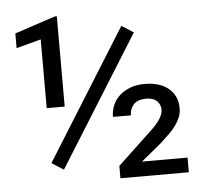

<svg xmlns="http://www.w3.org/2000/svg" viewBox="-52 -786 903 841"><g transform="rotate(-5 399.5 -365.5)"><path d="M200.7 -59.1 148.4 -92.3 505.9 -664.6 558.1 -631.3ZM228 -334H148.9V-636.2L40.5 -607.4V-671.9L218.8 -731H228ZM744.6 0H443.8V-54.2L588.4 -190.4Q622.1 -221.2 635.7 -243.4Q649.4 -265.6 649.4 -282.2Q649.4 -306.6 633.3 -322Q617.2 -337.4 586.9 -337.4Q549.3 -337.4 531.5 -318.4Q513.7 -299.3 513.7 -270.5H434.6Q434.6 -297.9 444.8 -321.8Q455.1 -345.7 474.6 -363.5Q494.1 -381.3 522 -391.8Q549.8 -402.3 585 -402.3Q618.7 -402.3 645.3 -394Q671.9 -385.7 690.4 -370.1Q709 -354.5 719 -332.5Q729 -310.5 729 -283.2Q729 -263.2 722.2 -245.4Q715.3 -227.5 702.9 -210Q690.4 -192.4 672.6 -174.8Q654.8 -157.2 632.8 -137.2L544.4 -64.5H744.6Z"/></g></svg>

Font: Roboto2
Style: Regular
Weight: 400
Designer: Google
Foundry: Google
Version: Version 2.000981-w3; 2014; ttfautohint (v1.1) -l 5 -r 24 -G 